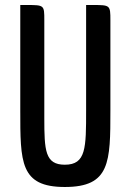

<svg xmlns="http://www.w3.org/2000/svg" viewBox="-20 -740 511 767"><path d="M324 -300C324 -149 324 -82 239 -82C160 -82 157 -139 157 -268V-659C157 -720 157 -720 85 -720H61V-300C61 -92 60 7 239 7C420 7 421 -92 421 -300V-659C421 -720 420 -720 349 -720H324Z"/></svg>

Font: Economica
Style: Bold
Weight: 700
Designer: Vicente Lamonaca
Foundry: Vicente Lamonaca
Version: Version 1.100